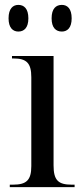

<svg xmlns="http://www.w3.org/2000/svg" viewBox="-20 -765 338 785"><path d="M233 -636C255 -636 273 -651 273 -690C273 -730 255 -745 233 -745C209 -745 191 -730 191 -690C191 -651 209 -636 233 -636ZM55 -636C78 -636 96 -651 96 -690C96 -730 78 -745 55 -745C33 -745 15 -730 15 -690C15 -651 33 -636 55 -636ZM20 0H285V-10H273C218 -10 199 -28 199 -89V-536H29V-526H35C88 -526 108 -508 108 -449V-86C108 -28 88 -10 33 -10H20Z"/></svg>

Font: Noto Serif Display SemiCondensed
Style: Regular
Weight: 400
Width: 4
Designer: Monotype Design Team
Foundry: Monotype Imaging Inc.
Version: Version 2.009